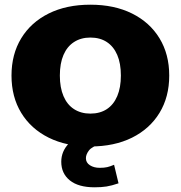

<svg xmlns="http://www.w3.org/2000/svg" viewBox="-20 -614 770 818"><path d="M365 10Q263 10 187.5 -27.5Q112 -65 70.5 -133Q29 -201 29 -292Q29 -383 70.5 -451Q112 -519 187.5 -556.5Q263 -594 365 -594Q467 -594 542.5 -556.5Q618 -519 659.5 -451Q701 -383 701 -292Q701 -201 659.5 -133Q618 -65 542.5 -27.5Q467 10 365 10ZM365 -130Q406 -130 435 -149Q464 -168 479.5 -204.5Q495 -241 495 -292Q495 -344 479.5 -380Q464 -416 435 -435Q406 -454 365 -454Q325 -454 295.5 -435Q266 -416 250.5 -380Q235 -344 235 -292Q235 -241 250.5 -204.5Q266 -168 295.5 -149Q325 -130 365 -130ZM383 184Q314 184 277.5 154.5Q241 125 241 75Q241 31 273 -2.5Q305 -36 355 -52L409 0Q372 10 359 27Q346 44 346 60Q346 79 363 90Q380 101 405 101Q424 101 437 98Q450 95 466 88L485 167Q456 177 434 180.5Q412 184 383 184Z"/></svg>

Font: Rokkitt Black
Style: Regular
Weight: 900
Designer: Vernon Adams
Foundry: Vernon Adams
Version: Version 3.103